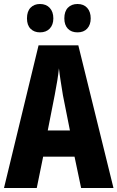

<svg xmlns="http://www.w3.org/2000/svg" viewBox="-20 -941 588 961"><path d="M386 0 353 -157H196L164 0H0L173 -714H372L548 0ZM295 -464Q289 -501 283.5 -536Q278 -571 275 -599Q269 -542 254 -466L219 -288H330ZM115 -849Q115 -884 133 -902.5Q151 -921 180 -921Q211 -921 229 -901.5Q247 -882 247 -849Q247 -817 229 -798Q211 -779 180 -779Q151 -779 133 -797Q115 -815 115 -849ZM302 -849Q302 -884 320 -902.5Q338 -921 368 -921Q399 -921 416.5 -901.5Q434 -882 434 -849Q434 -817 416.5 -798Q399 -779 368 -779Q337 -779 319.5 -797.5Q302 -816 302 -849Z"/></svg>

Font: Noto Sans Thai ExtCond ExtBd
Style: Regular
Weight: 800
Width: 2
Designer: Monotype Design Team
Foundry: Monotype Imaging Inc.
Version: Version 2.002; ttfautohint (v1.8.4.7-5d5b)